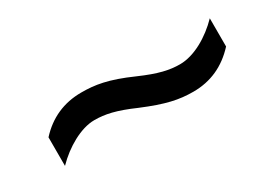

<svg xmlns="http://www.w3.org/2000/svg" viewBox="-22 -580 616 454"><g transform="rotate(-30 286.0 -352.5)"><path d="M289 -319C349 -294 382 -287 421 -287C468 -287 508 -305 541 -341V-418C509 -385 465 -359 426 -359C398 -359 370 -365 322 -386C261 -413 227 -418 190 -418C142 -418 102 -400 70 -365V-287C102 -320 147 -346 184 -346C213 -346 241 -340 289 -319Z"/></g></svg>

Font: BC Sans
Style: Italic
Weight: 400
Italic angle: -12°
Designer: Monotype Design Team
Designer: Province of B.C.
Foundry: Monotype Imaging Inc.
Version: Version 2.000;GOOG;noto-source:20170915:90ef993387c0